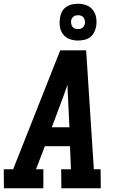

<svg xmlns="http://www.w3.org/2000/svg" viewBox="-25 -1003 645 1023"><path d="M-4 0 -5 -101H45L296 -735H434L475 -101H511L512 0H302L301 -101H353L348 -224H214L167 -101H206V0ZM345 -325 337 -490Q336 -505 335.5 -520.5Q335 -536 335 -551Q329 -536 323.5 -520.5Q318 -505 313 -490L251 -325ZM390 -787Q367 -787 345.5 -795Q324 -803 310.5 -821Q297 -839 294 -862Q291 -885 295 -909Q297 -925 305 -940.5Q313 -956 327.5 -966Q342 -976 358.5 -979.5Q375 -983 391 -983Q414 -983 435.5 -975Q457 -967 470.5 -949Q484 -931 487.5 -908Q491 -885 487 -861Q484 -845 476 -829.5Q468 -814 454 -804Q440 -794 423 -790.5Q406 -787 390 -787ZM391 -848Q397 -848 403 -849.5Q409 -851 414 -855Q419 -859 422.5 -864.5Q426 -870 427 -876Q429 -885 427 -893.5Q425 -902 420.5 -909Q416 -916 408 -919Q400 -922 391 -922Q385 -922 378.5 -920.5Q372 -919 367 -915Q362 -911 358.5 -905.5Q355 -900 354 -894Q353 -885 354.5 -876.5Q356 -868 360.5 -861Q365 -854 373.5 -851Q382 -848 391 -848Z"/></svg>

Font: Iosevka Etoile
Style: Bold Italic
Weight: 700
Italic angle: -9°
Designer: Belleve Invis
Foundry: Belleve Invis
Version: Version 28.1.0; ttfautohint (v1.8.4)